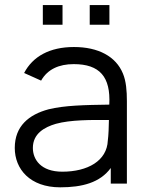

<svg xmlns="http://www.w3.org/2000/svg" viewBox="-20 -746 596 780"><path d="M78 -449.5 147 -418.5C173 -464.5 219.5 -485.5 279.5 -485.5C385 -485.5 430 -434 424 -321C325 -319.5 242.5 -318 177.5 -302C97 -280.5 40 -233.5 40 -145C40 -59 102 15 224.5 15C314 15 386.5 -4 430 -63.5V0H495.5V-335.5C495.5 -376 492.5 -416 479.5 -447C451 -517 379 -555 280.5 -555C181.5 -555 113 -516.5 78 -449.5ZM113.5 -145C113.5 -203.5 161 -229.5 207 -243C266.5 -259.5 350.5 -259 422.5 -258.5C422 -231.5 421 -197 418 -175C414.5 -92.5 336 -48.5 233 -48.5C146 -48.5 113.5 -98 113.5 -145ZM154 -645.5H234V-725.5H154ZM344.5 -645.5H424.5V-725.5H344.5Z"/></svg>

Font: Eudonet
Style: Regular
Weight: 400
Designer: Mikhail Sharanda
Foundry: Mikhail Sharanda
Version: Version 4.503;Glyphs 3.1.2 (3151)